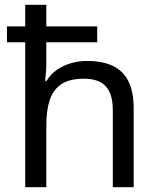

<svg xmlns="http://www.w3.org/2000/svg" viewBox="-20 -780 658 800"><path d="M173 -760V-670H385V-604H173V-517Q173 -498 171.5 -478.5Q170 -459 168 -443H174Q191 -471 217 -489Q243 -507 275 -516.5Q307 -526 342 -526Q407 -526 450 -505.5Q493 -485 515 -441.5Q537 -398 537 -329V0H450V-323Q450 -388 421 -420Q392 -452 330 -452Q270 -452 236 -429.5Q202 -407 187.5 -364Q173 -321 173 -258V0H85V-604H9V-670H85V-760Z"/></svg>

Font: Noto Sans Georgian
Style: Regular
Weight: 400
Designer: Monotype Design Team, Akaki Razmadze
Foundry: Google LLC
Version: Version 2.002